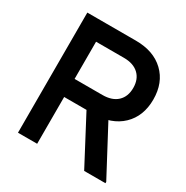

<svg xmlns="http://www.w3.org/2000/svg" viewBox="-161 -834 938 969"><g transform="rotate(30 308.0 -350.0)"><path d="M73.3 0V-700H185V0ZM131.7 -272.7V-378H347.3Q403 -378 433.7 -406.8Q464.3 -435.7 464.3 -486.3H581.3Q581.3 -389 520.7 -330.8Q460 -272.7 356 -272.7ZM464.3 -486.3Q464.3 -537 433.7 -565.8Q403 -594.7 347.3 -594.7H131.7V-700H356Q460 -700 520.7 -642Q581.3 -584 581.3 -486.3ZM459 0 298.7 -304 408.7 -336 583 -8V0Z"/></g></svg>

Font: Fustat
Style: Regular
Weight: 400
Designer: Mohamed Gaber, Khaled Hosny, Laura Garcia Mut
Foundry: Kief Type Foundry, Alif Type Foundry, Hard Type Foundry
Version: Version 1.007